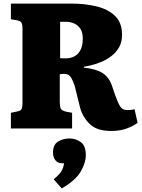

<svg xmlns="http://www.w3.org/2000/svg" viewBox="-20 -720 796 1076"><path d="M603 14Q524 14 484 -24Q444 -62 429 -116L399 -237Q391 -263 379 -284.5Q367 -306 340 -306Q334 -306 327.5 -305.5Q321 -305 315 -304V-147Q315 -126 320 -113Q325 -100 351 -94L384 -88V0H41V-88L75 -95Q94 -98 100 -107.5Q106 -117 106 -146V-559Q106 -583 100 -593Q94 -603 72 -607L41 -612V-700H378Q455 -700 520 -684.5Q585 -669 624.5 -631Q664 -593 664 -525Q664 -483 646.5 -453.5Q629 -424 602 -404Q575 -384 545 -372Q515 -360 489.5 -354Q464 -348 450 -346V-341Q517 -334 553.5 -311.5Q590 -289 607 -241L626 -185Q642 -141 654.5 -122Q667 -103 693 -103Q703 -103 713 -104Q723 -105 734 -108L751 -32Q728 -14 690.5 0Q653 14 603 14ZM347 -393Q394 -393 419 -422Q444 -451 444 -503Q444 -539 430 -559.5Q416 -580 394.5 -589Q373 -598 350 -598H317V-394Q325 -393 332.5 -393Q340 -393 347 -393ZM326 336 281 285Q312 259 324 239.5Q336 220 339 195H329Q303 195 290 177.5Q277 160 277 136Q277 90 306 73Q335 56 369 56Q405 56 433 76.5Q461 97 461 150Q461 191 433 240.5Q405 290 326 336Z"/></svg>

Font: Literata 12pt ExtraBold
Style: Regular
Weight: 800
Designer: Latin by Veronika Burian and Jose Scaglione. Greek by Irene Vlachou. Cyrillic by Vera Evstafieva.
Foundry: TypeTogether
Version: Version 3.002